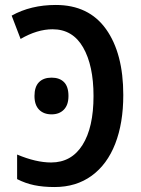

<svg xmlns="http://www.w3.org/2000/svg" viewBox="-20 -744 567 774"><path d="M49 -22V-121Q125 -89 186 -89Q268 -89 312.5 -159.5Q357 -230 357 -357Q357 -480 315 -553Q273 -626 192 -626Q130 -626 63 -587L27 -681Q104 -724 205 -724Q338 -724 407.5 -626.5Q477 -529 477 -361Q477 -248 444.5 -164.5Q412 -81 349.5 -35.5Q287 10 200 10Q154 10 118 2.5Q82 -5 49 -22ZM188 -431Q220 -431 238 -413Q256 -395 256 -357Q256 -321 237.5 -302Q219 -283 188 -283Q156 -283 137.5 -302Q119 -321 119 -357Q119 -394 137 -412.5Q155 -431 188 -431Z"/></svg>

Font: Noto Sans Display Medium Narrow
Style: Regular
Weight: 500
Width: 4
Designer: Monotype Design team
Foundry: Monotype Imaging Inc.
Version: Version 1.000